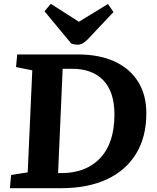

<svg xmlns="http://www.w3.org/2000/svg" viewBox="-20 -985 823 1005"><path d="M32 0 38 -69 125 -83 149 -617 64 -634 70 -700H388Q499 -700 579 -663.5Q659 -627 702.5 -558Q746 -489 746 -392Q746 -268 692.5 -180.5Q639 -93 539.5 -46.5Q440 0 300 0ZM284 -79H302Q430 -79 504.5 -157.5Q579 -236 579 -386Q579 -504 521 -564.5Q463 -625 358 -625H308ZM213 -926 246 -965 393 -871 545 -964 574 -922 442 -782Q413 -751 388 -751Q370 -751 353 -757Z"/></svg>

Font: Literata 12pt
Style: Bold Italic
Weight: 700
Italic angle: -2°
Designer: Latin by Veronika Burian and Jose Scaglione. Greek by Irene Vlachou. Cyrillic by Vera Evstafieva
Foundry: TypeTogether
Version: Version 3.002